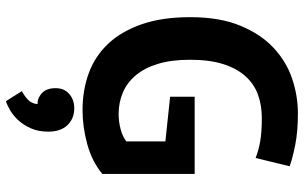

<svg xmlns="http://www.w3.org/2000/svg" viewBox="-209 -545 1027 649"><g transform="rotate(90 304.5 -220.5)"><path d="M307 -365H568V-53Q526 -18 467.5 -2Q409 14 352 14Q285 14 227.5 -7Q170 -28 128 -72.5Q86 -117 62 -186Q38 -255 38 -350Q38 -449 66.5 -518.5Q95 -588 141.5 -631.5Q188 -675 246 -694.5Q304 -714 364 -714Q424 -714 469.5 -705Q515 -696 542 -686L514 -571Q489 -581 458 -586.5Q427 -592 379 -592Q336 -592 300 -579Q264 -566 237.5 -536.5Q211 -507 196.5 -461Q182 -415 182 -349Q182 -286 196 -240.5Q210 -195 235 -165.5Q260 -136 293.5 -122Q327 -108 365 -108Q391 -108 416 -114.5Q441 -121 458 -134V-266L307 -282ZM278 105Q278 76 297.5 59Q317 42 346 42Q381 42 403 65Q425 88 425 130Q425 163 414 188Q403 213 387 230.5Q371 248 353 258.5Q335 269 322 273L288 219Q302 212 316 199.5Q330 187 332 166Q312 167 295 151.5Q278 136 278 105Z"/></g></svg>

Font: PTSans
Style: Bold
Weight: 700
Designer: A.Korolkova, O.Umpeleva, V.Yefimov
Foundry: ParaType Ltd
Version: Version 2.003W OFL